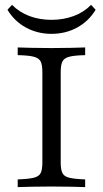

<svg xmlns="http://www.w3.org/2000/svg" viewBox="-20 -765 421 785"><path d="M52.4 0V-31.5Q96.8 -33.1 118.1 -38.3Q139.5 -43.5 146.4 -57.7Q153.2 -71.8 153.2 -100.8V-470.2Q153.2 -499.2 146.4 -513.3Q139.5 -527.4 118.1 -533.1Q96.8 -538.7 52.4 -539.5V-571Q74.2 -570.2 109.7 -569.4Q145.2 -568.5 190.3 -568.5Q233.9 -568.5 270.2 -569.4Q306.5 -570.2 328.2 -571V-539.5Q284.7 -538.7 263.3 -533.1Q241.9 -527.4 235.1 -513.3Q228.2 -499.2 228.2 -470.2V-100.8Q228.2 -71.8 235.1 -57.7Q241.9 -43.5 263.3 -38.3Q284.7 -33.1 328.2 -31.5V0Q306.5 -0.8 270.2 -1.6Q233.9 -2.4 190.3 -2.4Q145.2 -2.4 109.7 -1.6Q74.2 -0.8 52.4 0ZM190.3 -626.6Q133.9 -626.6 86.7 -652Q39.5 -677.4 10.5 -725L29 -745.2Q59.7 -714.5 100.8 -699.2Q141.9 -683.9 190.3 -683.9Q238.7 -683.9 280.6 -699.2Q322.6 -714.5 352.4 -745.2L371 -725Q341.9 -677.4 294.8 -652Q247.6 -626.6 190.3 -626.6Z"/></svg>

Font: Playfair 12pt Light
Style: Regular
Weight: 300
Designer: Claus Eggers Sørensen
Foundry: Claus Eggers Sørensen
Version: Version 2.000;gftools[0.9.28]